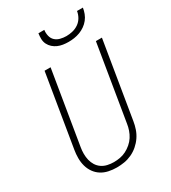

<svg xmlns="http://www.w3.org/2000/svg" viewBox="-228 -1068 1056 1189"><g transform="rotate(-30 300.0 -473.5)"><path d="M249 8Q220 8 191.5 2Q163 -4 140 -18.5Q117 -33 101 -55.5Q85 -78 77.5 -105Q70 -132 70 -161.5Q70 -191 75 -220L160 -735H203L117 -214Q113 -191 113 -168Q113 -145 118 -123.5Q123 -102 134.5 -83.5Q146 -65 164 -52.5Q182 -40 204.5 -35Q227 -30 250 -30Q272 -30 294 -34Q316 -38 337 -48.5Q358 -59 376.5 -75Q395 -91 407.5 -110.5Q420 -130 427.5 -152Q435 -174 438 -195L527 -735H570L480 -189Q476 -163 467 -136.5Q458 -110 442 -86.5Q426 -63 404 -44Q382 -25 356 -13Q330 -1 303 3.5Q276 8 249 8ZM379 -815Q359 -815 339.5 -818Q320 -821 303 -828.5Q286 -836 272 -848.5Q258 -861 249.5 -878Q241 -895 240.5 -915Q240 -935 243 -955H285Q282 -933 287 -912Q292 -891 306.5 -877.5Q321 -864 342 -858.5Q363 -853 385 -853Q407 -853 430 -858.5Q453 -864 472.5 -877.5Q492 -891 504 -912Q516 -933 519 -955H561Q558 -935 550.5 -915Q543 -895 529.5 -878Q516 -861 498 -848.5Q480 -836 460 -828.5Q440 -821 419.5 -818Q399 -815 379 -815Z"/></g></svg>

Font: Iosevka Aile Extralight
Style: Italic
Weight: 200
Italic angle: -9°
Designer: Belleve Invis
Foundry: Belleve Invis
Version: Version 31.1.0; ttfautohint (v1.8.4)